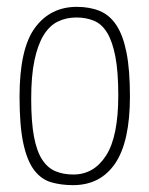

<svg xmlns="http://www.w3.org/2000/svg" viewBox="-20 -530 436 560"><path d="M37 -248Q37 -388 82 -449Q127 -510 204 -510Q242 -510 271 -498Q300 -486 319.5 -456.5Q339 -427 349 -376.5Q359 -326 359 -249Q359 -117 316 -53.5Q273 10 193 10Q158 10 129 1.5Q100 -7 79.5 -34Q59 -61 48 -112Q37 -163 37 -248ZM71 -242Q71 -175 79 -132Q87 -89 103 -64.5Q119 -40 142 -30.5Q165 -21 194 -21Q254 -21 289.5 -76.5Q325 -132 325 -252Q325 -321 316.5 -365Q308 -409 292.5 -434.5Q277 -460 254 -469.5Q231 -479 203 -479Q173 -479 148.5 -467Q124 -455 107 -427Q90 -399 80.5 -354Q71 -309 71 -242Z"/></svg>

Font: Yanone Kaffeesatz Thin
Style: Regular
Weight: 250
Designer: Yanone
Foundry: Yanone Font Production. Not for release.
Version: Version 1.002